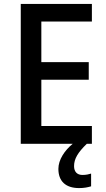

<svg xmlns="http://www.w3.org/2000/svg" viewBox="-20 -734 543 980"><path d="M358 114C358 76 378 44 423 0H449V-91H191V-327H433V-417H191V-624H449V-714H86V0H351C310 34 278 81 278 128C278 190 314 226 384 226C410 226 428 222 445 217V152C435 155 421 159 401 159C374 159 358 143 358 114Z"/></svg>

Font: Noto Sans Arabic SemCond Med
Style: Regular
Weight: 500
Width: 4
Designer: Monotype Design Team, Nadine Chahine, Nizar Qandah and Khaled Hosny
Foundry: Monotype Imaging Inc.
Version: Version 2.012